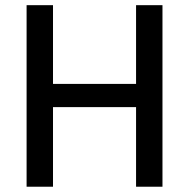

<svg xmlns="http://www.w3.org/2000/svg" viewBox="-20 -707 716 727"><path d="M80.7 0V-687.4H180.7V-389.3H495.2V-687.4H595.2V0H495.2V-301.4H180.7V0Z"/></svg>

Font: TitilliumWeb ExtraLight
Style: Regular
Weight: 400
Designer: Mohamed Gaber, Accademia di Belle Arti di Urbino and others
Foundry: Kief Type Foundry, Accademia di Belle Arti di Urbino and others
Version: Version 3.000; ttfautohint (v1.8.2)